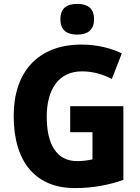

<svg xmlns="http://www.w3.org/2000/svg" viewBox="-20 -952 717 982"><path d="M375 -932C323 -932 289 -912 289 -853C289 -796 324 -775 375 -775C425 -775 461 -796 461 -853C461 -912 426 -932 375 -932ZM339 -409V-276H453V-137C432 -132 404 -128 375 -128C269 -128 219 -214 219 -355C219 -495 280 -587 399 -587C455 -587 507 -572 552 -548L603 -679C548 -706 475 -724 397 -724C173 -724 50 -583 50 -359C50 -119 166 10 363 10C456 10 538 -6 611 -32V-409Z"/></svg>

Font: Noto Sans Thai SemCond ExtBd
Style: Regular
Weight: 800
Width: 4
Designer: Monotype Design Team
Foundry: Monotype Imaging Inc.
Version: Version 2.002